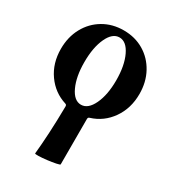

<svg xmlns="http://www.w3.org/2000/svg" viewBox="-171 -518 792 883"><g transform="rotate(30 224.5 -76.5)"><path d="M154 269Q159 220 162.5 155.5Q166 91 167 12Q167 3 159 1Q95 -19 55.5 -75Q16 -131 16 -207Q16 -270 43 -319.5Q70 -369 117.5 -397Q165 -425 225 -425Q285 -425 332 -397Q379 -369 406 -319.5Q433 -270 433 -207Q433 -131 393.5 -74.5Q354 -18 289 2Q281 4 281 13V254Q281 257 261.5 261Q242 265 217 268Q192 271 173 271.5Q154 272 154 269ZM224 -30Q261 -30 285 -80.5Q309 -131 309 -208Q309 -286 285 -336.5Q261 -387 224 -387Q187 -387 163.5 -336.5Q140 -286 140 -208Q140 -131 163.5 -80.5Q187 -30 224 -30Z"/></g></svg>

Font: Junicode
Style: Bold
Weight: 700
Designer: Peter S. Baker
Version: Version 2.100; ttfautohint (v1.8.4)